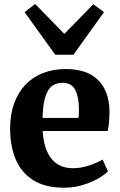

<svg xmlns="http://www.w3.org/2000/svg" viewBox="-20 -908 588 940"><path d="M294.5 11Q201 11 142.5 -26Q84 -63 56.8 -128.2Q29.5 -193.5 29.5 -278Q29.5 -347 49 -401.2Q68.5 -455.5 104.2 -493Q140 -530.5 190 -550.2Q240 -570 301.5 -570Q405.5 -570 459.5 -516.8Q513.5 -463.5 516 -367.5Q516 -334 513.8 -309.5Q511.5 -285 507.5 -266.5H189Q191.5 -223 202 -189.2Q212.5 -155.5 231 -132Q249.5 -108.5 276 -96.5Q302.5 -84.5 337.5 -84.5Q378 -84.5 418.5 -98.5Q459 -112.5 482 -127L508.5 -69.5Q493 -52.5 460.2 -33.8Q427.5 -15 384.2 -2Q341 11 294.5 11ZM188.5 -330.5H364.5Q365 -341 365.8 -351.5Q366.5 -362 366.5 -372.5Q366.5 -431.5 348.8 -467Q331 -502.5 286 -502.5Q265.5 -502.5 248.2 -495Q231 -487.5 218 -468.8Q205 -450 197.2 -416.5Q189.5 -383 188.5 -330.5ZM250.5 -640 100.5 -848.5 152 -888.5 295 -742 437 -887.5 489 -848.5 339.5 -640Z"/></svg>

Font: Merriweather Light 18pt ExtraBold
Style: Regular
Weight: 800
Version: Version 2.100